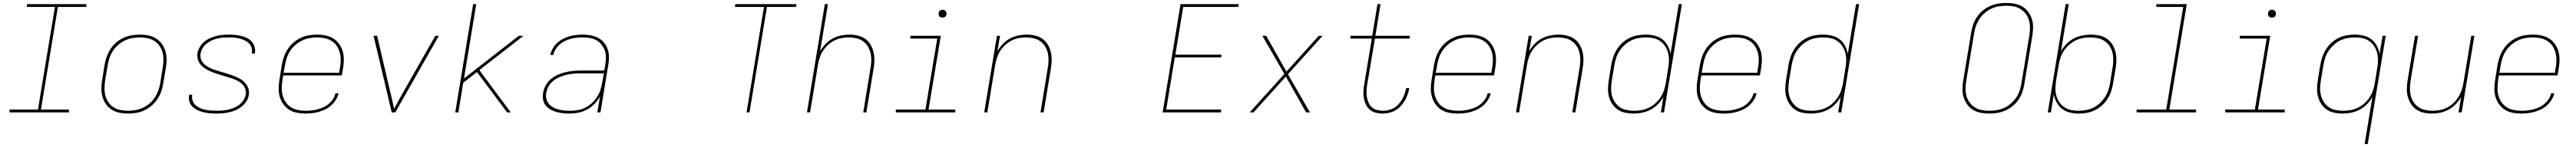

<svg xmlns="http://www.w3.org/2000/svg" viewBox="-20 -763 17440 998"><path d="M447 0H45L44 -19H237L352 -716H162V-735H564L565 -716H372L257 -19H447Z M846 8Q816 8 787.5 2Q759 -4 735.5 -19Q712 -34 696.5 -57Q681 -80 673.5 -107Q666 -134 666.5 -164Q667 -194 672 -223L688 -323Q693 -351 702.5 -378Q712 -405 728 -430Q744 -455 767 -474.5Q790 -494 817 -506.5Q844 -519 872 -523.5Q900 -528 927 -528Q957 -528 985.5 -522Q1014 -516 1037.5 -501Q1061 -486 1077 -463Q1093 -440 1100.5 -413Q1108 -386 1107.5 -356Q1107 -326 1102 -297L1085 -197Q1081 -169 1071.5 -142Q1062 -115 1045.5 -90Q1029 -65 1006 -45.5Q983 -26 956.5 -13.5Q930 -1 901.5 3.5Q873 8 846 8ZM847 -11Q872 -11 897.5 -15.5Q923 -20 947.5 -31.5Q972 -43 993 -61Q1014 -79 1028.5 -101.5Q1043 -124 1052 -149Q1061 -174 1065 -200L1081 -300Q1086 -326 1086.5 -353Q1087 -380 1081 -404.5Q1075 -429 1061 -450Q1047 -471 1026 -484.5Q1005 -498 979.5 -503.5Q954 -509 927 -509Q902 -509 876 -504.5Q850 -500 826 -488.5Q802 -477 781 -459Q760 -441 745 -418.5Q730 -396 721.5 -371Q713 -346 709 -320L692 -220Q688 -194 687.5 -167Q687 -140 693 -115.5Q699 -91 713 -70Q727 -49 747.5 -35.5Q768 -22 794 -16.5Q820 -11 847 -11Z M1444 8Q1422 8 1400 6Q1378 4 1357.5 -1Q1337 -6 1318 -15Q1299 -24 1284 -38Q1269 -52 1262.5 -72.5Q1256 -93 1260 -115L1261 -120H1282L1281 -116Q1278 -97 1284.5 -79Q1291 -61 1304 -49Q1317 -37 1334 -29.5Q1351 -22 1369.5 -18Q1388 -14 1407.5 -12.5Q1427 -11 1446 -11Q1466 -11 1485.5 -12.5Q1505 -14 1525 -18.5Q1545 -23 1564 -31Q1583 -39 1599.5 -51.5Q1616 -64 1628 -82Q1640 -100 1644 -120Q1647 -141 1640 -160Q1633 -179 1619 -192.5Q1605 -206 1587.5 -215Q1570 -224 1551 -230.5Q1532 -237 1512.5 -242.5Q1493 -248 1474 -254Q1455 -260 1436 -266.5Q1417 -273 1399 -281Q1381 -289 1364.5 -300.5Q1348 -312 1336 -327Q1324 -342 1319 -362Q1314 -382 1317 -403Q1321 -424 1333 -444Q1345 -464 1362.5 -479Q1380 -494 1401 -503.5Q1422 -513 1443 -518.5Q1464 -524 1486 -526Q1508 -528 1529 -528Q1551 -528 1572 -526Q1593 -524 1613.5 -519Q1634 -514 1652 -505Q1670 -496 1683.5 -481Q1697 -466 1703 -446Q1709 -426 1706 -405L1705 -400H1684L1685 -404Q1688 -423 1682.5 -440.5Q1677 -458 1664.5 -470Q1652 -482 1635.5 -489.5Q1619 -497 1601 -501.5Q1583 -506 1565 -507.5Q1547 -509 1528 -509Q1509 -509 1489.5 -507.5Q1470 -506 1451 -501.5Q1432 -497 1413.5 -488.5Q1395 -480 1379 -467Q1363 -454 1352 -436.5Q1341 -419 1338 -400Q1334 -379 1341 -360Q1348 -341 1362.5 -327.5Q1377 -314 1394.5 -305Q1412 -296 1431 -289.5Q1450 -283 1469.5 -277.5Q1489 -272 1508 -266Q1527 -260 1546 -253.5Q1565 -247 1583 -239Q1601 -231 1617 -220Q1633 -209 1645 -193.5Q1657 -178 1662.5 -158Q1668 -138 1664 -117Q1661 -96 1648 -75.5Q1635 -55 1616.5 -40Q1598 -25 1576.5 -15.5Q1555 -6 1532.5 -1Q1510 4 1488 6Q1466 8 1444 8Z M2046 8Q2017 8 1988 2Q1959 -4 1936 -19Q1913 -34 1897 -57Q1881 -80 1873.5 -107Q1866 -134 1866.5 -164Q1867 -194 1872 -223L1888 -323Q1893 -351 1902.5 -378Q1912 -405 1928 -429.5Q1944 -454 1967 -474Q1990 -494 2017 -506.5Q2044 -519 2072 -523.5Q2100 -528 2127 -528Q2157 -528 2185.5 -522Q2214 -516 2237.5 -501Q2261 -486 2277 -463Q2293 -440 2300.5 -413Q2308 -386 2307.5 -356Q2307 -326 2302 -297L2294 -251H1897L1892 -220Q1888 -193 1887.5 -166.5Q1887 -140 1893.5 -115.5Q1900 -91 1914 -70Q1928 -49 1949 -35.5Q1970 -22 1996 -16.5Q2022 -11 2049 -11Q2069 -11 2089 -13Q2109 -15 2129.5 -20.5Q2150 -26 2170 -35Q2190 -44 2206.5 -58.5Q2223 -73 2235 -91.5Q2247 -110 2251 -130H2272Q2267 -107 2254 -86Q2241 -65 2223 -48.5Q2205 -32 2183 -21Q2161 -10 2138 -3.5Q2115 3 2092 5.5Q2069 8 2046 8ZM1900 -269H2276L2281 -300Q2286 -326 2286.5 -353Q2287 -380 2280.5 -404.5Q2274 -429 2260.5 -450Q2247 -471 2226 -484.5Q2205 -498 2179.5 -503.5Q2154 -509 2127 -509Q2102 -509 2076 -504.5Q2050 -500 2026 -488.5Q2002 -477 1981 -459Q1960 -441 1945 -418.5Q1930 -396 1921.5 -370.5Q1913 -345 1909 -320Z M2632 0 2509 -520H2533L2614 -173Q2623 -136 2631.5 -99Q2640 -62 2648 -24Q2668 -62 2688.5 -99Q2709 -136 2730 -173L2927 -520H2951L2656 0Z M3413 0 3209 -274 3116 -201 3083 0H3062L3183 -735H3204L3121 -230L3492 -520H3524L3225 -287L3438 0Z M3837 8Q3813 8 3790.5 5.5Q3768 3 3746.5 -3Q3725 -9 3706 -20Q3687 -31 3673.5 -48Q3660 -65 3656.5 -87.5Q3653 -110 3657 -134Q3661 -159 3674.5 -183.5Q3688 -208 3709.5 -226Q3731 -244 3756 -255Q3781 -266 3807 -272.5Q3833 -279 3859 -281.5Q3885 -284 3911 -284H4071L4078 -326Q4082 -350 4082 -374.5Q4082 -399 4074 -421Q4066 -443 4051.5 -461Q4037 -479 4017 -490Q3997 -501 3973 -505Q3949 -509 3924 -509Q3904 -509 3884 -507Q3864 -505 3843.5 -499.5Q3823 -494 3804.5 -485Q3786 -476 3769.5 -461.5Q3753 -447 3741.5 -428.5Q3730 -410 3726 -390H3705Q3710 -412 3722 -433.5Q3734 -455 3752 -471.5Q3770 -488 3791.5 -499Q3813 -510 3835.5 -516.5Q3858 -523 3880.5 -525.5Q3903 -528 3926 -528Q3953 -528 3979.5 -523Q4006 -518 4029 -506Q4052 -494 4068.5 -474Q4085 -454 4093.5 -429.5Q4102 -405 4102.5 -377.5Q4103 -350 4098 -323L4045 0H4024L4042 -109Q4027 -81 4005 -58Q3983 -35 3954.5 -19.5Q3926 -4 3896 2Q3866 8 3837 8ZM3841 -11Q3866 -11 3892 -15.5Q3918 -20 3942 -32Q3966 -44 3986.5 -63Q4007 -82 4022 -105Q4037 -128 4045 -153Q4053 -178 4057 -203L4068 -265H3911Q3888 -265 3864 -263Q3840 -261 3816.5 -255.5Q3793 -250 3770 -240.5Q3747 -231 3727 -215.5Q3707 -200 3694.5 -178Q3682 -156 3678 -133Q3674 -112 3678.5 -92.5Q3683 -73 3695 -58.5Q3707 -44 3724 -34.5Q3741 -25 3760 -20Q3779 -15 3799.5 -13Q3820 -11 3841 -11Z M5034 0 5152 -716H4955L4958 -735H5372L5369 -716H5172L5054 0Z M5443 0 5564 -735H5585L5532 -415Q5547 -441 5568.5 -464Q5590 -487 5617 -501.5Q5644 -516 5673 -522Q5702 -528 5731 -528Q5760 -528 5787.5 -521.5Q5815 -515 5837 -499.5Q5859 -484 5873 -460.5Q5887 -437 5893.5 -410.5Q5900 -384 5899.5 -355Q5899 -326 5894 -297L5845 0H5824L5873 -300Q5878 -326 5878.5 -352Q5879 -378 5873.5 -402.5Q5868 -427 5855 -448Q5842 -469 5822.5 -483Q5803 -497 5778 -503Q5753 -509 5727 -509Q5703 -509 5677.5 -504.5Q5652 -500 5628.5 -488Q5605 -476 5585 -457.5Q5565 -439 5551 -417Q5537 -395 5529 -370.5Q5521 -346 5517 -321L5464 0Z M6447 0H6045L6044 -19H6245L6325 -501H6143V-520H6349L6266 -19H6447ZM6360 -644Q6354 -644 6348.5 -646Q6343 -648 6339 -652.5Q6335 -657 6334.5 -663.5Q6334 -670 6335 -676Q6335 -681 6337.5 -685Q6340 -689 6344 -691.5Q6348 -694 6352 -695.5Q6356 -697 6361 -697Q6367 -697 6372.5 -694.5Q6378 -692 6382 -687.5Q6386 -683 6387 -676.5Q6388 -670 6387 -664Q6386 -659 6383.5 -655Q6381 -651 6377.5 -648.5Q6374 -646 6369.5 -645Q6365 -644 6360 -644Z M6643 0 6729 -520H6750L6732 -415Q6747 -441 6768.5 -464Q6790 -487 6817 -501.5Q6844 -516 6873 -522Q6902 -528 6931 -528Q6960 -528 6987.5 -521.5Q7015 -515 7037 -499.5Q7059 -484 7073 -460.5Q7087 -437 7093.5 -410.5Q7100 -384 7099.5 -355Q7099 -326 7094 -297L7045 0H7024L7073 -300Q7078 -326 7078.5 -352Q7079 -378 7073.5 -402.5Q7068 -427 7055 -448Q7042 -469 7022.5 -483Q7003 -497 6978 -503Q6953 -509 6927 -509Q6903 -509 6877.5 -504.5Q6852 -500 6828.5 -488Q6805 -476 6785 -457.5Q6765 -439 6751 -417Q6737 -395 6729 -370.5Q6721 -346 6717 -321L6664 0Z M7851 0 7972 -735H8366L8363 -716H7990L7937 -392H8250L8246 -373H7933L7875 -19H8248L8245 0Z M8440 0 8675 -261 8526 -520H8552L8689 -277L8908 -520H8934L8699 -259L8848 0H8822L8685 -243L8466 0Z M9339 8Q9316 8 9293.5 2Q9271 -4 9254 -18Q9237 -32 9227.5 -52Q9218 -72 9213.5 -94.5Q9209 -117 9210 -141Q9211 -165 9215 -188L9267 -501H9122V-520H9270L9305 -735H9326L9291 -520H9524V-501H9288L9235 -185Q9232 -165 9231 -144Q9230 -123 9233.5 -103.5Q9237 -84 9245 -66Q9253 -48 9267 -35Q9281 -22 9301 -16.5Q9321 -11 9342 -11Q9361 -11 9380 -15.5Q9399 -20 9416.5 -30Q9434 -40 9448 -55.5Q9462 -71 9472 -88.5Q9482 -106 9488.5 -124.5Q9495 -143 9499 -162V-165H9520V-162Q9516 -140 9508.5 -119Q9501 -98 9489 -78Q9477 -58 9461 -41Q9445 -24 9425 -13Q9405 -2 9383 3Q9361 8 9339 8Z M9846 8Q9817 8 9788 2Q9759 -4 9736 -19Q9713 -34 9697 -57Q9681 -80 9673.5 -107Q9666 -134 9666.5 -164Q9667 -194 9672 -223L9688 -323Q9693 -351 9702.5 -378Q9712 -405 9728 -429.5Q9744 -454 9767 -474Q9790 -494 9817 -506.5Q9844 -519 9872 -523.5Q9900 -528 9927 -528Q9957 -528 9985.5 -522Q10014 -516 10037.5 -501Q10061 -486 10077 -463Q10093 -440 10100.5 -413Q10108 -386 10107.5 -356Q10107 -326 10102 -297L10094 -251H9697L9692 -220Q9688 -193 9687.5 -166.5Q9687 -140 9693.5 -115.5Q9700 -91 9714 -70Q9728 -49 9749 -35.5Q9770 -22 9796 -16.5Q9822 -11 9849 -11Q9869 -11 9889 -13Q9909 -15 9929.5 -20.5Q9950 -26 9970 -35Q9990 -44 10006.5 -58.5Q10023 -73 10035 -91.5Q10047 -110 10051 -130H10072Q10067 -107 10054 -86Q10041 -65 10023 -48.5Q10005 -32 9983 -21Q9961 -10 9938 -3.5Q9915 3 9892 5.5Q9869 8 9846 8ZM9700 -269H10076L10081 -300Q10086 -326 10086.5 -353Q10087 -380 10080.5 -404.5Q10074 -429 10060.5 -450Q10047 -471 10026 -484.5Q10005 -498 9979.5 -503.5Q9954 -509 9927 -509Q9902 -509 9876 -504.5Q9850 -500 9826 -488.5Q9802 -477 9781 -459Q9760 -441 9745 -418.5Q9730 -396 9721.5 -370.5Q9713 -345 9709 -320Z M10243 0 10329 -520H10350L10332 -415Q10347 -441 10368.5 -464Q10390 -487 10417 -501.5Q10444 -516 10473 -522Q10502 -528 10531 -528Q10560 -528 10587.5 -521.5Q10615 -515 10637 -499.5Q10659 -484 10673 -460.5Q10687 -437 10693.5 -410.5Q10700 -384 10699.5 -355Q10699 -326 10694 -297L10645 0H10624L10673 -300Q10678 -326 10678.5 -352Q10679 -378 10673.5 -402.5Q10668 -427 10655 -448Q10642 -469 10622.5 -483Q10603 -497 10578 -503Q10553 -509 10527 -509Q10503 -509 10477.5 -504.5Q10452 -500 10428.5 -488Q10405 -476 10385 -457.5Q10365 -439 10351 -417Q10337 -395 10329 -370.5Q10321 -346 10317 -321L10264 0Z M11038 8Q11009 8 10981 2Q10953 -4 10931 -19.5Q10909 -35 10894 -58Q10879 -81 10872 -108.5Q10865 -136 10866 -165Q10867 -194 10872 -223L10888 -323Q10893 -350 10902 -377Q10911 -404 10926.5 -428.5Q10942 -453 10964 -473Q10986 -493 11011.5 -505.5Q11037 -518 11065 -523Q11093 -528 11120 -528Q11151 -528 11181 -521Q11211 -514 11233.5 -496.5Q11256 -479 11270 -453Q11284 -427 11289 -397L11345 -735H11366L11245 0H11224L11241 -106Q11227 -79 11204.5 -56Q11182 -33 11154.5 -18.5Q11127 -4 11097 2Q11067 8 11038 8ZM11043 -11Q11068 -11 11093 -15.5Q11118 -20 11142 -31.5Q11166 -43 11186.5 -61.5Q11207 -80 11221.5 -102Q11236 -124 11244.5 -149Q11253 -174 11257 -199L11273 -299Q11278 -325 11278.5 -351.5Q11279 -378 11273 -402.5Q11267 -427 11253.5 -448Q11240 -469 11220 -483.5Q11200 -498 11175 -503.5Q11150 -509 11123 -509Q11098 -509 11072.5 -504.5Q11047 -500 11023.5 -488.5Q11000 -477 10979.5 -458.5Q10959 -440 10944 -417.5Q10929 -395 10921 -370Q10913 -345 10909 -320L10892 -220Q10888 -194 10887 -167.5Q10886 -141 10892 -116.5Q10898 -92 10911.5 -71Q10925 -50 10945 -36Q10965 -22 10990.5 -16.5Q11016 -11 11043 -11Z M11646 8Q11617 8 11588 2Q11559 -4 11536 -19Q11513 -34 11497 -57Q11481 -80 11473.5 -107Q11466 -134 11466.5 -164Q11467 -194 11472 -223L11488 -323Q11493 -351 11502.5 -378Q11512 -405 11528 -429.5Q11544 -454 11567 -474Q11590 -494 11617 -506.5Q11644 -519 11672 -523.5Q11700 -528 11727 -528Q11757 -528 11785.5 -522Q11814 -516 11837.5 -501Q11861 -486 11877 -463Q11893 -440 11900.5 -413Q11908 -386 11907.5 -356Q11907 -326 11902 -297L11894 -251H11497L11492 -220Q11488 -193 11487.5 -166.5Q11487 -140 11493.5 -115.5Q11500 -91 11514 -70Q11528 -49 11549 -35.5Q11570 -22 11596 -16.5Q11622 -11 11649 -11Q11669 -11 11689 -13Q11709 -15 11729.5 -20.5Q11750 -26 11770 -35Q11790 -44 11806.5 -58.5Q11823 -73 11835 -91.5Q11847 -110 11851 -130H11872Q11867 -107 11854 -86Q11841 -65 11823 -48.5Q11805 -32 11783 -21Q11761 -10 11738 -3.5Q11715 3 11692 5.5Q11669 8 11646 8ZM11500 -269H11876L11881 -300Q11886 -326 11886.5 -353Q11887 -380 11880.5 -404.5Q11874 -429 11860.5 -450Q11847 -471 11826 -484.5Q11805 -498 11779.5 -503.5Q11754 -509 11727 -509Q11702 -509 11676 -504.5Q11650 -500 11626 -488.5Q11602 -477 11581 -459Q11560 -441 11545 -418.5Q11530 -396 11521.5 -370.5Q11513 -345 11509 -320Z M12238 8Q12209 8 12181 2Q12153 -4 12131 -19.5Q12109 -35 12094 -58Q12079 -81 12072 -108.5Q12065 -136 12066 -165Q12067 -194 12072 -223L12088 -323Q12093 -350 12102 -377Q12111 -404 12126.5 -428.5Q12142 -453 12164 -473Q12186 -493 12211.5 -505.5Q12237 -518 12265 -523Q12293 -528 12320 -528Q12351 -528 12381 -521Q12411 -514 12433.5 -496.5Q12456 -479 12470 -453Q12484 -427 12489 -397L12545 -735H12566L12445 0H12424L12441 -106Q12427 -79 12404.5 -56Q12382 -33 12354.5 -18.5Q12327 -4 12297 2Q12267 8 12238 8ZM12243 -11Q12268 -11 12293 -15.5Q12318 -20 12342 -31.5Q12366 -43 12386.5 -61.5Q12407 -80 12421.5 -102Q12436 -124 12444.5 -149Q12453 -174 12457 -199L12473 -299Q12478 -325 12478.5 -351.5Q12479 -378 12473 -402.5Q12467 -427 12453.5 -448Q12440 -469 12420 -483.5Q12400 -498 12375 -503.5Q12350 -509 12323 -509Q12298 -509 12272.5 -504.5Q12247 -500 12223.5 -488.5Q12200 -477 12179.5 -458.5Q12159 -440 12144 -417.5Q12129 -395 12121 -370Q12113 -345 12109 -320L12092 -220Q12088 -194 12087 -167.5Q12086 -141 12092 -116.5Q12098 -92 12111.5 -71Q12125 -50 12145 -36Q12165 -22 12190.5 -16.5Q12216 -11 12243 -11Z M13446 8Q13416 8 13388 2.5Q13360 -3 13336.5 -17.5Q13313 -32 13297 -54.5Q13281 -77 13273 -103.5Q13265 -130 13265.5 -159.5Q13266 -189 13271 -218L13325 -544Q13329 -571 13338.5 -598Q13348 -625 13364.5 -649Q13381 -673 13404 -692Q13427 -711 13453.5 -722.5Q13480 -734 13508 -738.5Q13536 -743 13563 -743Q13593 -743 13621 -737.5Q13649 -732 13672.5 -717.5Q13696 -703 13712 -680.5Q13728 -658 13736 -631.5Q13744 -605 13743.5 -575.5Q13743 -546 13738 -517L13684 -191Q13680 -164 13670.5 -137Q13661 -110 13644.5 -86Q13628 -62 13605 -43Q13582 -24 13555.5 -12.5Q13529 -1 13501 3.5Q13473 8 13446 8ZM13447 -11Q13471 -11 13496.5 -15Q13522 -19 13546.5 -30Q13571 -41 13591.5 -58.5Q13612 -76 13627.5 -98Q13643 -120 13651.5 -145Q13660 -170 13664 -194L13718 -520Q13722 -546 13722.5 -572.5Q13723 -599 13716.5 -623Q13710 -647 13695.5 -667Q13681 -687 13660.5 -700.5Q13640 -714 13615 -719Q13590 -724 13563 -724Q13539 -724 13513 -720Q13487 -716 13463 -705Q13439 -694 13418 -676.5Q13397 -659 13382 -637Q13367 -615 13358 -590Q13349 -565 13345 -541L13291 -215Q13287 -189 13286.5 -162.5Q13286 -136 13292.5 -112Q13299 -88 13313.5 -68Q13328 -48 13348.5 -34.5Q13369 -21 13394.5 -16Q13420 -11 13447 -11Z M14053 8Q14022 8 13992.5 1Q13963 -6 13940.5 -23.5Q13918 -41 13903.5 -67Q13889 -93 13884 -123L13864 0H13843L13964 -735H13985L13932 -414Q13947 -441 13969 -464Q13991 -487 14018.5 -501.5Q14046 -516 14076 -522Q14106 -528 14135 -528Q14164 -528 14192 -522Q14220 -516 14242.5 -500.5Q14265 -485 14279.5 -462Q14294 -439 14301 -411.5Q14308 -384 14307.5 -355Q14307 -326 14302 -297L14285 -197Q14281 -170 14272 -143Q14263 -116 14247.5 -91.5Q14232 -67 14209.5 -47Q14187 -27 14161.5 -14.5Q14136 -2 14108 3Q14080 8 14053 8ZM14051 -11Q14076 -11 14101 -15.5Q14126 -20 14150 -31.5Q14174 -43 14194.5 -61.5Q14215 -80 14229.5 -102.5Q14244 -125 14252.5 -150Q14261 -175 14265 -200L14281 -300Q14286 -326 14286.5 -352.5Q14287 -379 14281.5 -403.5Q14276 -428 14262.5 -449Q14249 -470 14228.5 -484Q14208 -498 14183 -503.5Q14158 -509 14131 -509Q14106 -509 14080.5 -504.5Q14055 -500 14031.5 -488.5Q14008 -477 13987.5 -458.5Q13967 -440 13952 -418Q13937 -396 13929 -371Q13921 -346 13917 -321L13900 -221Q13896 -195 13895 -168.5Q13894 -142 13900 -117.5Q13906 -93 13919.5 -72Q13933 -51 13953 -36.5Q13973 -22 13998.5 -16.5Q14024 -11 14051 -11Z M14847 0H14445L14444 -19H14645L14760 -716H14578V-735H14784L14666 -19H14847Z M15447 0H15045L15044 -19H15245L15325 -501H15143V-520H15349L15266 -19H15447ZM15360 -644Q15354 -644 15348.5 -646Q15343 -648 15339 -652.5Q15335 -657 15334.5 -663.5Q15334 -670 15335 -676Q15335 -681 15337.5 -685Q15340 -689 15344 -691.5Q15348 -694 15352 -695.5Q15356 -697 15361 -697Q15367 -697 15372.5 -694.5Q15378 -692 15382 -687.5Q15386 -683 15387 -676.5Q15388 -670 15387 -664Q15386 -659 15383.5 -655Q15381 -651 15377.5 -648.5Q15374 -646 15369.5 -645Q15365 -644 15360 -644Z M15988 215 16041 -106Q16027 -79 16004.5 -56Q15982 -33 15954.5 -18.5Q15927 -4 15897 2Q15867 8 15838 8Q15809 8 15781 2Q15753 -4 15731 -19.5Q15709 -35 15694 -58.5Q15679 -82 15672 -109Q15665 -136 15666 -165Q15667 -194 15672 -223L15688 -323Q15693 -350 15702 -377Q15711 -404 15726.5 -428.5Q15742 -453 15764 -473Q15786 -493 15811.5 -505.5Q15837 -518 15865 -523Q15893 -528 15920 -528Q15951 -528 15981 -521Q16011 -514 16033.5 -496.5Q16056 -479 16070 -453Q16084 -427 16089 -397L16110 -520H16131L16009 215ZM15843 -11Q15868 -11 15893 -15.5Q15918 -20 15942 -31.5Q15966 -43 15986.5 -61.5Q16007 -80 16021.5 -102Q16036 -124 16044.5 -149Q16053 -174 16057 -199L16073 -299Q16078 -325 16078.5 -351.5Q16079 -378 16073 -402.5Q16067 -427 16053.5 -448Q16040 -469 16020 -483.5Q16000 -498 15975 -503.5Q15950 -509 15923 -509Q15898 -509 15872.5 -504.5Q15847 -500 15823.5 -488.5Q15800 -477 15779.5 -458.5Q15759 -440 15744 -417.5Q15729 -395 15721 -370Q15713 -345 15709 -320L15692 -220Q15688 -194 15687 -167.5Q15686 -141 15692 -116.5Q15698 -92 15711.5 -71Q15725 -50 15745 -36Q15765 -22 15790.5 -16.5Q15816 -11 15843 -11Z M16442 8Q16413 8 16386 1.5Q16359 -5 16337 -20.5Q16315 -36 16300.5 -59.5Q16286 -83 16279.5 -109.5Q16273 -136 16274 -165Q16275 -194 16280 -223L16329 -520H16350L16300 -220Q16296 -194 16295 -168Q16294 -142 16299.5 -117.5Q16305 -93 16318 -72Q16331 -51 16351 -37Q16371 -23 16396 -17Q16421 -11 16447 -11Q16471 -11 16496 -15.5Q16521 -20 16545 -32Q16569 -44 16588.5 -62.5Q16608 -81 16622 -103Q16636 -125 16644.5 -149.5Q16653 -174 16657 -199L16710 -520H16731L16645 0H16624L16641 -105Q16627 -79 16605 -56Q16583 -33 16556 -18.5Q16529 -4 16500 2Q16471 8 16442 8Z M17046 8Q17017 8 16988 2Q16959 -4 16936 -19Q16913 -34 16897 -57Q16881 -80 16873.5 -107Q16866 -134 16866.5 -164Q16867 -194 16872 -223L16888 -323Q16893 -351 16902.5 -378Q16912 -405 16928 -429.5Q16944 -454 16967 -474Q16990 -494 17017 -506.5Q17044 -519 17072 -523.5Q17100 -528 17127 -528Q17157 -528 17185.5 -522Q17214 -516 17237.5 -501Q17261 -486 17277 -463Q17293 -440 17300.5 -413Q17308 -386 17307.5 -356Q17307 -326 17302 -297L17294 -251H16897L16892 -220Q16888 -193 16887.5 -166.5Q16887 -140 16893.5 -115.5Q16900 -91 16914 -70Q16928 -49 16949 -35.5Q16970 -22 16996 -16.5Q17022 -11 17049 -11Q17069 -11 17089 -13Q17109 -15 17129.5 -20.5Q17150 -26 17170 -35Q17190 -44 17206.5 -58.5Q17223 -73 17235 -91.5Q17247 -110 17251 -130H17272Q17267 -107 17254 -86Q17241 -65 17223 -48.5Q17205 -32 17183 -21Q17161 -10 17138 -3.5Q17115 3 17092 5.5Q17069 8 17046 8ZM16900 -269H17276L17281 -300Q17286 -326 17286.5 -353Q17287 -380 17280.5 -404.5Q17274 -429 17260.5 -450Q17247 -471 17226 -484.5Q17205 -498 17179.5 -503.5Q17154 -509 17127 -509Q17102 -509 17076 -504.5Q17050 -500 17026 -488.5Q17002 -477 16981 -459Q16960 -441 16945 -418.5Q16930 -396 16921.5 -370.5Q16913 -345 16909 -320Z"/></svg>

Font: Iosevka Thin Extended Oblique
Style: Regular
Weight: 100
Width: 7
Italic angle: -9°
Monospace: yes
Designer: Belleve Invis
Foundry: Belleve Invis
Version: Version 32.5.0; ttfautohint (v1.8.4)